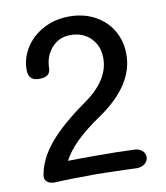

<svg xmlns="http://www.w3.org/2000/svg" viewBox="-79 -769 717 829"><g transform="rotate(-10 279.0 -355.0)"><path d="M504 -48Q504 -30 489.5 -18.5Q475 -7 454 -7Q442 -7 400 -9Q301 -12 274 -12Q167 -12 94 -8Q73 -8 61 -18.5Q49 -29 52 -47Q64 -118 119.5 -184Q175 -250 280 -324Q394 -403 394 -500Q394 -554 360 -588.5Q326 -623 271 -623Q220 -623 188 -586Q156 -549 156 -497Q155 -478 143 -469Q131 -460 106 -460Q59 -460 59 -507Q59 -559 87.5 -604Q116 -649 166.5 -676Q217 -703 280 -703Q343 -703 392 -676.5Q441 -650 468 -603.5Q495 -557 495 -499Q495 -365 337 -256Q206 -168 167 -90Q203 -91 274 -91Q396 -91 454 -88Q476 -88 490 -76.5Q504 -65 504 -48Z"/></g></svg>

Font: Mali Medium
Style: Regular
Weight: 500
Version: Version 1.000; ttfautohint (v1.6)